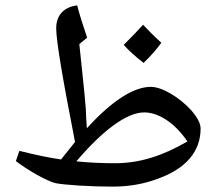

<svg xmlns="http://www.w3.org/2000/svg" viewBox="-20 -829 817 714"><path d="M398 -135C457 -135 513 -144 566 -164C673 -202 726 -267 726 -351C726 -370 714 -392 693 -417C647 -468 582 -506 541 -506C477 -506 397 -455 303 -352C301 -377 300 -401 299 -425C293 -503 285 -563 275 -665L304 -689C287 -739 276 -774 267 -809C217 -803 189 -772 189 -724C189 -676 213 -537 259 -301C242 -280 225 -258 207 -236C159 -243 108 -254 52 -268L39 -230C83 -196 154 -156 186 -148C220 -141 318 -135 398 -135ZM514 -595C542 -622 564 -648 580 -670C553 -694 531 -717 512 -737C496 -719 473 -695 440 -662C458 -642 483 -619 514 -595ZM408 -222C361 -222 313 -224 264 -229C364 -347 453 -411 516 -411C570 -411 630 -372 677 -303C584 -249 499 -222 408 -222Z"/></svg>

Font: Noto Naskh Arabic UI Medium
Style: Regular
Weight: 500
Designer: Monotype Design Team, David Williams, Mohamad Dakak and Nizar Qandah
Foundry: Monotype Imaging Inc.
Version: Version 2.014